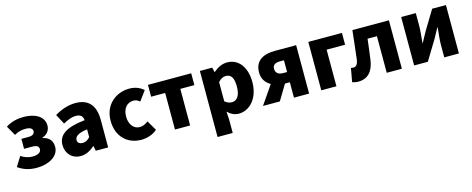

<svg xmlns="http://www.w3.org/2000/svg" viewBox="-37 -1278 5355 2179"><g transform="rotate(-15 2641.0 -188.0)"><path d="M252 14C380 14 510 -47 510 -163C510 -239 469 -279 398 -296V-301C462 -320 488 -373 488 -419C488 -533 374 -583 250 -583C174 -583 103 -566 40 -525L105 -411C149 -438 190 -447 238 -447C291 -447 319 -429 319 -399C319 -366 294 -349 246 -349H163V-232H255C310 -232 336 -217 336 -181C336 -143 293 -122 234 -122C196 -122 145 -134 100 -165L30 -53C105 0 175 14 252 14Z M764 14C827 14 880 -15 927 -57H932L944 0H1089V-323C1089 -501 1006 -583 859 -583C770 -583 689 -553 614 -508L676 -391C733 -423 780 -441 825 -441C883 -441 907 -414 911 -368C689 -344 595 -279 595 -159C595 -64 659 14 764 14ZM825 -124C788 -124 764 -140 764 -173C764 -213 800 -246 911 -260V-169C885 -141 861 -124 825 -124Z M1477 14C1537 14 1609 -4 1665 -53L1596 -170C1567 -147 1533 -130 1497 -130C1428 -130 1376 -190 1376 -285C1376 -379 1425 -439 1504 -439C1528 -439 1550 -430 1576 -409L1659 -522C1616 -559 1562 -583 1493 -583C1334 -583 1194 -473 1194 -285C1194 -96 1317 14 1477 14Z M1874 0H2052V-430H2217V-569H1709V-430H1874Z M2319 207H2497V44L2491 -45C2529 -7 2575 14 2623 14C2745 14 2862 -98 2862 -294C2862 -469 2776 -583 2640 -583C2581 -583 2525 -554 2480 -514H2477L2464 -569H2319ZM2581 -132C2554 -132 2525 -140 2497 -165V-390C2527 -423 2554 -438 2587 -438C2650 -438 2679 -391 2679 -291C2679 -177 2635 -132 2581 -132Z M3272 0H3450V-569H3202C3070 -569 2963 -522 2963 -378C2963 -300 3003 -249 3058 -218L2908 0H3106L3215 -181H3272ZM3224 -301C3166 -301 3138 -331 3138 -373C3138 -417 3166 -439 3224 -439H3272V-301Z M3593 0H3771V-430H3988V-569H3593Z M4025 14C4138 14 4202 -58 4221 -185C4233 -266 4242 -349 4252 -430H4362V0H4540V-569H4111C4098 -458 4087 -345 4073 -235C4065 -176 4043 -155 4013 -155C4002 -155 3993 -157 3984 -159L3955 1C3977 9 3998 14 4025 14Z M4684 0H4845L4985 -230C5003 -262 5031 -315 5050 -349H5054C5047 -279 5038 -204 5038 -148V0H5210V-569H5048L4909 -339C4892 -306 4862 -254 4844 -220H4841C4847 -289 4856 -365 4856 -421V-569H4684Z"/></g></svg>

Font: Noto Sans JP Black
Style: Regular
Weight: 900
Designer: Ryoko NISHIZUKA  (kana, bopomofo & ideographs); Paul D. Hunt (Latin, Greek & Cyrillic); Sandoll Communications , Soo-you
Foundry: Adobe
Version: Version 2.002;hotconv 1.0.116;makeotfexe 2.5.65601